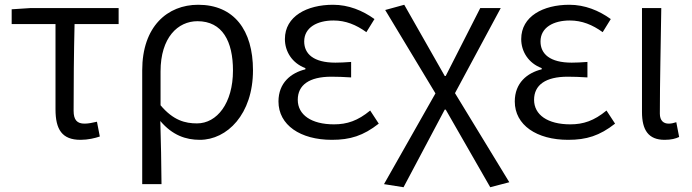

<svg xmlns="http://www.w3.org/2000/svg" viewBox="-20 -574 2905 806"><path d="M318 13C349 13 379 6 399 -1L387 -63C369 -59 352 -55 335 -55C304 -55 289 -70 289 -109C289 -224 290 -347 293 -473H478V-540H106L29 -535V-473H213V-115C213 -31 240 13 318 13Z M577 199H658C657 101 656 33 653 -66C704 -6 760 13 819 13C933 13 1042 -94 1042 -279C1042 -448 962 -554 812 -554C683 -554 577 -463 577 -279ZM807 -56C758 -56 708 -68 654 -132V-274C654 -417 727 -485 809 -485C914 -485 958 -400 958 -278C958 -141 891 -56 807 -56Z M1373 13C1450 13 1505 -4 1570 -55L1534 -110C1482 -67 1437 -52 1382 -52C1287 -52 1230 -92 1230 -155C1230 -217 1278 -252 1371 -252C1397 -252 1422 -251 1454 -249V-314C1427 -312 1408 -311 1388 -311C1296 -311 1257 -348 1257 -400C1257 -459 1312 -488 1380 -488C1431 -488 1475 -470 1518 -439L1552 -494C1502 -530 1443 -554 1378 -554C1269 -554 1176 -506 1176 -410C1176 -358 1206 -309 1262 -288V-283C1201 -268 1149 -226 1149 -148C1149 -49 1241 13 1373 13Z M1674 212 1847 -114H1851L2038 212L2118 191L1890 -183L2082 -540H1996L1851 -255H1847L1677 -554L1597 -532L1808 -182L1592 199Z M2365 13C2442 13 2497 -4 2562 -55L2526 -110C2474 -67 2429 -52 2374 -52C2279 -52 2222 -92 2222 -155C2222 -217 2270 -252 2363 -252C2389 -252 2414 -251 2446 -249V-314C2419 -312 2400 -311 2380 -311C2288 -311 2249 -348 2249 -400C2249 -459 2304 -488 2372 -488C2423 -488 2467 -470 2510 -439L2544 -494C2494 -530 2435 -554 2370 -554C2261 -554 2168 -506 2168 -410C2168 -358 2198 -309 2254 -288V-283C2193 -268 2141 -226 2141 -148C2141 -49 2233 13 2365 13Z M2770 13C2798 13 2816 8 2831 1L2819 -61C2807 -57 2797 -55 2787 -55C2765 -55 2750 -68 2750 -97C2750 -234 2754 -391 2756 -540H2675V-104C2675 -28 2702 13 2770 13Z"/></svg>

Font: Noto Sans CJK JP DemiLight
Style: Regular
Weight: 350
Designer: Ryoko NISHIZUKA (kana & ideographs); Paul D. Hunt (Latin, Greek & Cyrillic); Wenlong ZHANG (bopomofo); Sandoll Communica
Foundry: Adobe Systems Incorporated
Version: Version 1.004;PS 1.004;hotconv 1.0.82;makeotf.lib2.5.63406